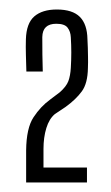

<svg xmlns="http://www.w3.org/2000/svg" viewBox="-20 -824 234 404"><path d="M35 -440Q35 -458 35 -474Q35 -490 35 -507.5Q35.5 -554.5 50.5 -577.2Q65.5 -600 85.5 -614.5L106 -630Q119.5 -642 123.8 -653.2Q128 -664.5 129 -681Q130 -697.5 130 -713.5Q130 -729.5 129 -745.5Q128.5 -757.5 122.2 -765.8Q116 -774 98.5 -774Q69.5 -774 69 -746Q69 -727.5 69.2 -708.8Q69.5 -690 70 -673.5H35.5Q35 -691.5 34.5 -708.5Q34 -725.5 34.5 -741.5Q35.5 -775 52.2 -789.5Q69 -804 99.5 -804Q132.5 -804 148 -788.5Q163.5 -773 164 -741.5Q164.5 -732.5 164.8 -723.5Q165 -714.5 165.2 -704.2Q165.5 -694 165 -681Q164.5 -648.5 152.2 -631.8Q140 -615 118 -599L95.5 -584Q83.5 -574 77.5 -554.5Q71.5 -535 71.5 -510.5V-471.5H163V-440Z"/></svg>

Font: Big Shoulders Display Thin Light
Style: Regular
Weight: 300
Version: Version 2.002